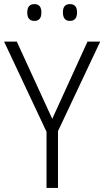

<svg xmlns="http://www.w3.org/2000/svg" viewBox="-20 -983 509 937"><path d="M235 -403 407 -780H469L263 -343V-66H207V-340L0 -780H62ZM113 -922Q113 -963 148 -963Q182 -963 182 -922Q182 -881 148 -881Q113 -881 113 -922ZM287 -923Q287 -963 321 -963Q356 -963 356 -923Q356 -881 321 -881Q287 -881 287 -923Z"/></svg>

Font: Noto Sans Malayalam UI SemiCondensed Light
Style: Regular
Weight: 300
Width: 4
Designer: Jelle Bosma - Monotype Design Team
Foundry: Monotype Imaging Inc.
Version: Version 2.104; ttfautohint (v1.8.4.7-5d5b)